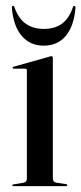

<svg xmlns="http://www.w3.org/2000/svg" viewBox="-20 -634 277 654"><path d="M160 -437V-26Q160 -20 163 -16.5Q166 -13 172.5 -11.5L204 -7Q207 -6.5 208 -5.5Q209 -4.5 209 -3Q209 -2 208 -1Q207 0 205 0H25Q24 0 22.8 -1Q21.5 -2 21.5 -3Q21.5 -4 22.5 -4.8Q23.5 -5.5 26 -6L59.5 -11.5Q66 -13 68.8 -16.5Q71.5 -20 71.5 -25.5V-394.5Q71.5 -397 70.2 -398.5Q69 -400 65.5 -400H26.5Q25 -400.5 24 -401.2Q23 -402 23 -403.5Q23 -405 24 -405.8Q25 -406.5 27 -407L146.5 -440.5Q150.5 -442 152.2 -442.2Q154 -442.5 155.5 -442.5Q158 -442.5 159 -440.8Q160 -439 160 -437ZM128.5 -535.5Q166 -535.5 190.5 -553Q215 -570.5 228 -608.5Q229.5 -614 233 -614Q235 -614 236.2 -612.2Q237.5 -610.5 237 -606.5Q232 -545.5 204.2 -512Q176.5 -478.5 128.5 -478.5Q82 -478.5 53.8 -512Q25.5 -545.5 20.5 -606.5Q20 -610.5 21.2 -612.2Q22.5 -614 24.5 -614Q28.5 -614 29.5 -608.5Q44 -569 69.2 -552.2Q94.5 -535.5 128.5 -535.5Z"/></svg>

Font: Fraunces 120pt
Style: Regular
Weight: 400
Version: Version 1.000;[b76b70a41]